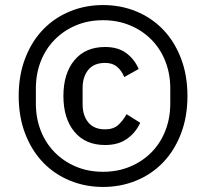

<svg xmlns="http://www.w3.org/2000/svg" viewBox="-20 -729 816 760"><path d="M388 11Q318 11 257 -14Q196 -39 151 -85.5Q106 -132 80 -199Q54 -266 54 -349Q54 -432 80 -499Q106 -566 151 -612.5Q196 -659 257 -684Q318 -709 388 -709Q458 -709 519 -684Q580 -659 625 -612.5Q670 -566 696 -499Q722 -432 722 -349Q722 -266 696 -199Q670 -132 625 -85.5Q580 -39 519 -14Q458 11 388 11ZM388 -49Q446 -49 495 -69.5Q544 -90 579.5 -126Q615 -162 634.5 -211.5Q654 -261 654 -319V-379Q654 -437 634.5 -486.5Q615 -536 579.5 -572Q544 -608 495 -628.5Q446 -649 388 -649Q329 -649 280.5 -628.5Q232 -608 196.5 -572Q161 -536 141.5 -486.5Q122 -437 122 -379V-319Q122 -261 141.5 -211.5Q161 -162 196.5 -126Q232 -90 280.5 -69.5Q329 -49 388 -49ZM396 -155Q318 -155 274.5 -207.5Q231 -260 231 -349Q231 -438 274.5 -490.5Q318 -543 396 -543Q447 -543 479.5 -519Q512 -495 529 -456L472 -424Q461 -450 443 -465Q425 -480 396 -480Q352 -480 329.5 -452.5Q307 -425 307 -381V-316Q307 -272 329.5 -244.5Q352 -217 396 -217Q428 -217 447 -233.5Q466 -250 481 -277L535 -243Q518 -205 483.5 -180Q449 -155 396 -155Z"/></svg>

Font: IBM Plex Sans Hebrew
Style: Regular
Weight: 400
Designer: Mike Abbink, Paul van der Laan, Pieter van Rosmalen, Yanek Iontef
Foundry: Bold Monday
Version: Version 1.2